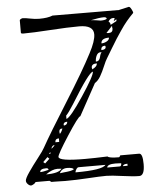

<svg xmlns="http://www.w3.org/2000/svg" viewBox="-49 -701 641 750"><g transform="rotate(-5 271.0 -326.0)"><path d="M24 -15Q24 -24 40.5 -48Q57 -72 78.5 -99.5Q100 -127 105 -137Q135 -191 208 -307Q281 -423 315 -489Q340 -536 340 -562Q340 -598 284 -598Q240 -598 170.5 -593.5Q101 -589 65 -589Q55 -589 55 -593V-642Q55 -644 59.5 -646.5Q64 -649 67 -649Q76 -649 95.5 -645Q115 -641 131 -641Q165 -641 184 -649L444 -648L484 -657Q490 -657 498 -637L499 -634L498 -631Q484 -617 471.5 -602Q459 -587 446 -567.5Q433 -548 426 -537.5Q419 -527 403 -500Q387 -473 382 -465Q376 -456 367 -434.5Q358 -413 348.5 -396.5Q339 -380 326 -372L258 -248Q250 -248 204.5 -177.5Q159 -107 159 -97Q159 -80 262 -80Q298 -80 350 -82Q356 -75 394 -75Q397 -75 400 -82H474Q488 -82 488 -40Q488 5 467 5Q444 5 401 -1Q358 -7 339 -7Q315 -7 266.5 -4Q218 -1 177 -1Q170 -1 157 -1.5Q144 -2 134 -2H123L116 -7H61Q60 -3 53 1Q46 5 43 5Q37 5 30.5 -1.5Q24 -8 24 -15ZM151 -51Q130 -51 105 -33Q155 -33 167 -50Q165 -50 158.5 -50.5Q152 -51 151 -51ZM189 -51Q167 -51 159 -33Q163 -34 175.5 -35Q188 -36 199 -38Q210 -40 215 -44Q209 -51 189 -51ZM339 -50H234Q229 -50 224.5 -43Q220 -36 220 -31Q326 -31 339 -50ZM401 -51Q399 -51 391 -51.5Q383 -52 378 -52Q347 -52 345 -39H394Q401 -39 401 -51ZM425 -47Q408 -47 407 -39H425ZM107 -57Q83 -57 83 -44Q94 -44 116 -50Q116 -57 107 -57ZM98 -82 105 -76 123 -93 116 -100ZM129 -119 123 -112H129ZM145 -144Q142 -144 138.5 -140Q135 -136 135 -131L148 -143ZM167 -169Q152 -169 152 -155H167ZM181 -206Q171 -206 171 -193Q171 -192 172 -189V-186Q178 -190 184 -206ZM205 -231Q190 -231 190 -220Q191 -218 191 -217Q205 -219 205 -231ZM203 -255V-242Q219 -246 270.5 -323.5Q322 -401 322 -417Q307 -417 234 -298Q214 -266 203 -255ZM340 -448Q319 -448 319 -433Q319 -432 320 -429V-426Q340 -435 340 -448ZM358 -490Q348 -490 342.5 -479Q337 -468 337 -455Q351 -455 354.5 -471Q358 -487 363 -489ZM378 -514Q362 -514 362 -498Q380 -498 380 -509Q380 -512 378 -514ZM396 -544Q365 -544 365 -524Q375 -524 385.5 -529.5Q396 -535 396 -544ZM412 -589 388 -563Q389 -563 393 -562H397Q413 -562 413 -578L412 -583Q412 -588 412 -589ZM400 -606Q407 -602 407 -593L431 -606V-613L420 -606L425 -618L420 -619Q406 -619 400 -606ZM332 -618Q335 -618 351 -616Q367 -614 370 -613Q387 -613 394 -618Q393 -625 383 -625Q365 -625 332 -618Z"/></g></svg>

Font: CabinSketch
Style: Regular
Weight: 400
Designer: Pablo Impallari
Foundry: Pablo Impallari. www.impallari.com Igino Marini. www.ikern.com
Version: Version 1.002